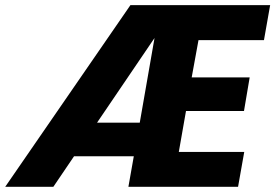

<svg xmlns="http://www.w3.org/2000/svg" viewBox="-65 -722 1064 742"><path d="M532.2 -575.2 310.1 -248H475.1ZM955.1 -566.9H702.1L675.8 -422.9H899.9L877.9 -293H653.8L626 -134.8H878.9L855 0H431.2L452.1 -118.2H221.2L141.1 0H-44.9L439 -702.1H979Z"/></svg>

Font: SVN-Poppins
Style: Bold Italic
Weight: 700
Italic angle: -10°
Designer: Ninad Kale (Devanagari), Jonny Pinhorn (Latin)
Foundry: Indian Type Foundry
Version: Version 3.002 2017